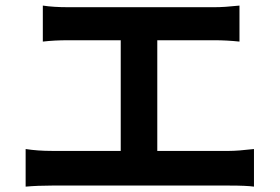

<svg xmlns="http://www.w3.org/2000/svg" viewBox="-20 -700 1017 698"><path d="M135.7 -679.7Q173.8 -673.8 227.5 -673.8H759.8Q795.9 -673.8 850.6 -679.7V-548.8Q803.7 -553.7 759.8 -553.7H551.8V-151.4H813.5Q843.8 -151.4 903.3 -158.2V-21.5Q876 -25.4 813.5 -25.4H168.9Q117.2 -25.4 73.2 -21.5V-158.2Q117.2 -151.4 168.9 -151.4H418.9V-553.7H227.5Q177.7 -553.7 135.7 -548.8Z"/></svg>

Font: Min Sans Bold
Style: Regular
Weight: 700
Designer: Jinseong-Kim, NotoSansCJK, Nunito
Foundry: Jinseong-Kim
Version: Version 1.400;Glyphs 3.1.2 (3151)